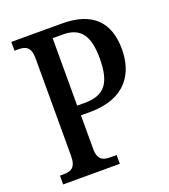

<svg xmlns="http://www.w3.org/2000/svg" viewBox="-132 -809 794 904"><g transform="rotate(-20 265.5 -357.0)"><path d="M29 0H313V-44H282C248 -44 219 -52 219 -109V-277H264C443 -277 507 -382 507 -504C507 -638 437 -714 283 -714H29V-670H48C82 -670 110 -661 110 -604V-114C110 -53 83 -44 46 -44H29ZM256 -326H218V-664H269C358 -664 394 -612 394 -500C394 -374 354 -326 256 -326Z"/></g></svg>

Font: Noto Serif Georgian Condensed Medium
Style: Regular
Weight: 500
Width: 3
Designer: Monotype Design Team, Akaki Razmadze
Foundry: Google LLC
Version: Version 2.003